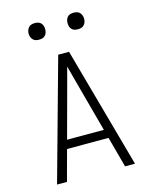

<svg xmlns="http://www.w3.org/2000/svg" viewBox="-127 -947 804 1028"><g transform="rotate(-15 275.0 -433.0)"><path d="M59 0 245 -670H305L491 0H436L390 -170H160L114 0ZM377 -218 315 -447Q305 -484 295 -521.5Q285 -559 275 -596Q265 -559 255 -521.5Q245 -484 235 -447L173 -218ZM383 -774Q373 -774 364 -776.5Q355 -779 348.5 -786Q342 -793 339.5 -802Q337 -811 337 -820Q337 -829 339.5 -838Q342 -847 348.5 -854Q355 -861 364 -863.5Q373 -866 383 -866Q392 -866 401 -863.5Q410 -861 416.5 -854Q423 -847 426 -838Q429 -829 429 -820Q429 -811 426 -802Q423 -793 416.5 -786Q410 -779 401 -776.5Q392 -774 383 -774ZM167 -774Q158 -774 149 -776.5Q140 -779 133.5 -786Q127 -793 124 -802Q121 -811 121 -820Q121 -829 124 -838Q127 -847 133.5 -854Q140 -861 149 -863.5Q158 -866 167 -866Q177 -866 186 -863.5Q195 -861 201.5 -854Q208 -847 210.5 -838Q213 -829 213 -820Q213 -811 210.5 -802Q208 -793 201.5 -786Q195 -779 186 -776.5Q177 -774 167 -774Z"/></g></svg>

Font: Lode Dark Term
Style: Regular
Weight: 400
Monospace: yes
Designer: Belleve Invis
Foundry: Belleve Invis
Version: Version 29.2.0